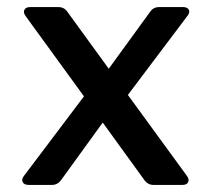

<svg xmlns="http://www.w3.org/2000/svg" viewBox="-20 -522 598 542"><path d="M508 -25Q515 -15 511 -7.5Q507 0 495 0H413Q398 0 388 -13L270 -176L152 -13Q142 0 127 0H61Q48 0 44 -8Q40 -16 48 -26L217 -250L52 -477Q45 -487 49 -494.5Q53 -502 65 -502H145Q161 -502 170 -489L287 -328L404 -489Q413 -502 429 -502H497Q509 -502 513 -494.5Q517 -487 509 -477L341 -254Z"/></svg>

Font: Pitagon Sans Medium
Style: Regular
Weight: 500
Designer: Travis Tran
Foundry: Pitagon
Version: Version 1.001; ttfautohint (v1.8.4.7-5d5b);gftools[0.9.26]